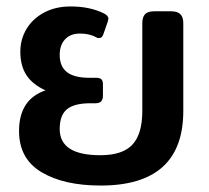

<svg xmlns="http://www.w3.org/2000/svg" viewBox="-20 -560 648 595"><path d="M39 -154Q39 -252 121 -280Q81 -298 62 -327Q43 -356 43 -400Q43 -438 62 -470Q81 -502 116.5 -521Q152 -540 199 -540Q259 -540 303 -518Q316 -511 316 -502L314 -493L300 -453Q296 -442 287 -442Q282 -442 279 -444Q258 -456 228 -456Q198 -456 181.5 -438Q165 -420 165 -390Q165 -354 187.5 -336.5Q210 -319 256 -319H277Q289 -319 294 -314.5Q299 -310 299 -298V-263Q299 -240 276 -240H260Q210 -240 187.5 -221.5Q165 -203 165 -160Q165 -79 291 -79Q360 -79 390.5 -112Q421 -145 421 -216V-488Q421 -507 429.5 -516Q438 -525 458 -525H510Q530 -525 539 -516Q548 -507 548 -488V-216Q548 15 292 15Q178 15 108.5 -26.5Q39 -68 39 -154Z"/></svg>

Font: Mitr
Style: Regular
Weight: 400
Designer: Thanarat Vachiruckul
Foundry: Cadson Demak
Version: Version 1.003